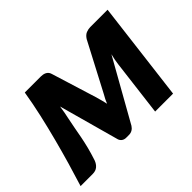

<svg xmlns="http://www.w3.org/2000/svg" viewBox="-116 -727 938 938"><g transform="rotate(-45 353.0 -258.0)"><path d="M348 -256Q358.5 -220.5 364.5 -193Q369 -204 374.2 -215Q379.5 -226 386.5 -237.5L517.5 -487Q529 -505 543.5 -510.5Q558 -516 571 -516H691L627.5 0H503.5L539.5 -292Q541 -304.5 543.8 -319.2Q546.5 -334 550.5 -349L372.5 -32.5Q365.5 -21.5 355.2 -15.5Q345 -9.5 332.5 -9.5H313Q301 -9.5 292 -15.5Q283 -21.5 279 -32.5L192.5 -346Q190 -328.5 186.8 -309.8Q183.5 -291 180 -276.5Q174 -248.5 169.2 -221.8Q164.5 -195 159 -166.8Q153.5 -138.5 145.8 -107.8Q138 -77 126 -40.5Q119 -21.5 106 -10.8Q93 0 72.5 0H-11.5Q6.5 -57 24.8 -119.8Q43 -182.5 60.2 -248.2Q77.5 -314 92.8 -381.5Q108 -449 119 -516H230Q236.5 -516 243.8 -514.8Q251 -513.5 257.2 -510.5Q263.5 -507.5 268.8 -501.8Q274 -496 276.5 -487L348 -256Z"/></g></svg>

Font: Lato Heavy
Style: Italic
Weight: 800
Italic angle: -7°
Designer: Lukasz Dziedzic
Foundry: tyPoland Lukasz Dziedzic
Version: Version 2.007; 2014-02-27